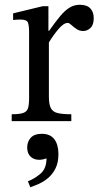

<svg xmlns="http://www.w3.org/2000/svg" viewBox="-20 -508 420 805"><path d="M279 0H29V-29Q62 -29 77.5 -34.5Q93 -40 97.5 -54.5Q102 -69 102 -97V-372Q102 -399 97.5 -412.5Q93 -426 66 -426Q51 -426 43 -425Q35 -424 35 -424V-452L159 -482H183V-379H186Q212 -416 232 -440Q252 -464 271.5 -476Q291 -488 315 -488Q344 -488 358.5 -473Q373 -458 373 -432Q373 -404 359.5 -391Q346 -378 329 -378Q313 -378 300.5 -386.5Q288 -395 279 -403.5Q270 -412 264 -412Q247 -412 225 -386Q203 -360 185 -330V-102Q185 -71 193 -55Q201 -39 221.5 -34Q242 -29 279 -29ZM107 277 97 252Q124 242 149.5 220.5Q175 199 175 156Q159 162 144 162Q122 162 108 148.5Q94 135 94 110Q94 86 109 69.5Q124 53 155 53Q191 53 208 76Q225 99 225 138Q225 174 212.5 198.5Q200 223 181.5 238.5Q163 254 142.5 263Q122 272 107 277Z"/></svg>

Font: STIX Two Text
Style: Regular
Weight: 400
Designer: Ross Mills, John Hudson & Paul Hanslow, Tiro Typeworks Ltd; with prior portions MicroPress Inc., and Coen Hoffman.
Foundry: Tiro Typeworks Ltd
Version: Version 2.13 b171